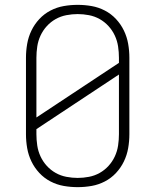

<svg xmlns="http://www.w3.org/2000/svg" viewBox="-20 -763 640 791"><path d="M300 8Q271 8 242.5 3Q214 -2 188 -15.5Q162 -29 142 -50.5Q122 -72 109.5 -98Q97 -124 92 -152.5Q87 -181 87 -210V-525Q87 -554 92 -582.5Q97 -611 109.5 -637Q122 -663 142 -684.5Q162 -706 188 -719.5Q214 -733 242.5 -738Q271 -743 300 -743Q329 -743 357.5 -738Q386 -733 412 -719.5Q438 -706 458 -684.5Q478 -663 490.5 -637Q503 -611 508 -582.5Q513 -554 513 -525V-210Q513 -181 508 -152.5Q503 -124 490.5 -98Q478 -72 458 -50.5Q438 -29 412 -15.5Q386 -2 357.5 3Q329 8 300 8ZM130 -279 470 -504V-525Q470 -548 466.5 -571.5Q463 -595 453 -616.5Q443 -638 427 -655.5Q411 -673 390.5 -684.5Q370 -696 346.5 -700.5Q323 -705 300 -705Q277 -705 253.5 -700.5Q230 -696 209.5 -684.5Q189 -673 173 -655.5Q157 -638 147 -616.5Q137 -595 133.5 -571.5Q130 -548 130 -525ZM300 -30Q323 -30 346.5 -34.5Q370 -39 390.5 -50.5Q411 -62 427 -79.5Q443 -97 453 -118.5Q463 -140 466.5 -163.5Q470 -187 470 -210V-456L130 -231V-210Q130 -187 133.5 -163.5Q137 -140 147 -118.5Q157 -97 173 -79.5Q189 -62 209.5 -50.5Q230 -39 253.5 -34.5Q277 -30 300 -30Z"/></svg>

Font: Iosevka SS04 XLt Ex
Style: Regular
Weight: 200
Width: 7
Monospace: yes
Designer: Belleve Invis
Foundry: Belleve Invis
Version: Version 19.0.0; ttfautohint (v1.8.4)